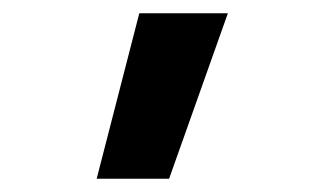

<svg xmlns="http://www.w3.org/2000/svg" viewBox="-20 -645 478 290"><path d="M126 -375 190.4 -625H324.2L235.4 -375Z"/></svg>

Font: Sudo Variable
Style: Regular
Weight: 400
Monospace: yes
Designer: Jens Kutilek
Foundry: Jens Kutilek
Version: Version 0.040